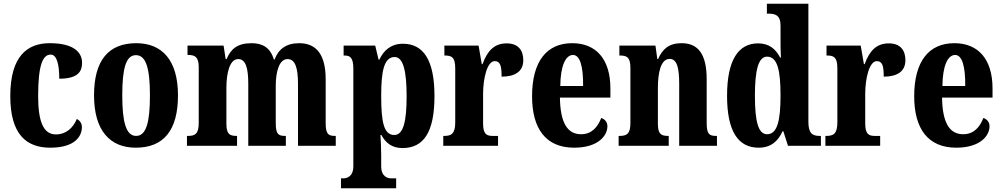

<svg xmlns="http://www.w3.org/2000/svg" viewBox="-20 -780 5360 1027"><path d="M249 10C382 10 418 -52 418 -100C418 -121 407 -135 391 -144C372 -97 334 -61 279 -61C211 -61 184 -132 184 -267C184 -438 211 -488 251 -488C286 -488 297 -429 297 -359C401 -359 419 -401 419 -444C419 -501 373 -549 246 -549C128 -549 35 -482 35 -266C35 -61 121 10 249 10Z M706 10C855 10 932 -82 932 -270C932 -458 847 -549 709 -549C561 -549 483 -458 483 -270C483 -82 568 10 706 10ZM708 -53C654 -53 634 -128 634 -270C634 -412 653 -485 707 -485C762 -485 782 -412 782 -270C782 -128 763 -53 708 -53Z M980 0H1248V-53H1246C1209 -53 1191 -62 1191 -118V-309C1191 -391 1209 -464 1254 -464C1295 -464 1308 -415 1308 -330V0H1509V-53H1505C1469 -53 1455 -62 1455 -123V-321C1455 -398 1474 -464 1518 -464C1560 -464 1574 -415 1574 -330V0H1776V-53H1773C1736 -53 1722 -62 1722 -123V-356C1722 -491 1670 -549 1580 -549C1511 -549 1469 -517 1449 -462H1445C1426 -524 1386 -549 1326 -549C1249 -549 1214 -517 1192 -464H1187L1176 -536H983V-486H986C1022 -486 1043 -477 1043 -420V-122C1043 -62 1022 -53 985 -53H980Z M1804 227H2099V174H2072C2055 174 2019 166 2019 109V53C2019 11 2017 -27 2015 -58H2020C2043 -15 2077 12 2133 12C2246 12 2304 -73 2304 -266C2304 -460 2244 -546 2135 -546C2071 -546 2032 -510 2009 -461H2005L1987 -536H1818V-483H1822C1851 -483 1870 -474 1870 -413V109C1870 166 1834 174 1816 174H1804ZM2089 -58C2033 -58 2019 -127 2019 -267C2019 -396 2033 -475 2091 -475C2137 -475 2155 -399 2155 -266C2155 -128 2137 -58 2089 -58Z M2351 0H2644V-53H2616C2584 -53 2564 -61 2564 -120V-277C2564 -361 2586 -453 2626 -453C2657 -453 2663 -425 2663 -370C2734 -370 2779 -397 2779 -458C2779 -510 2753 -548 2690 -548C2625 -548 2587 -509 2561 -437H2557L2540 -536H2357V-483H2360C2396 -483 2415 -474 2415 -415V-125C2415 -62 2392 -53 2355 -53H2351Z M3051 10C3178 10 3229 -53 3229 -105C3229 -128 3214 -143 3196 -149C3177 -100 3145 -62 3088 -62C3015 -62 2977 -123 2975 -258H3245V-307C3245 -465 3167 -549 3041 -549C2905 -549 2826 -453 2826 -265C2826 -91 2900 10 3051 10ZM3099 -320H2977C2978 -427 3005 -486 3045 -486C3083 -486 3100 -423 3099 -320Z M3289 0H3557V-53H3554C3517 -53 3499 -62 3499 -118V-309C3499 -390 3514 -465 3562 -465C3602 -465 3613 -415 3613 -330V0H3815V-53H3811C3774 -53 3760 -62 3760 -123V-356C3760 -491 3714 -549 3626 -549C3556 -549 3523 -516 3500 -464H3496L3486 -536H3293V-483H3297C3332 -483 3352 -474 3352 -418V-122C3352 -62 3331 -53 3293 -53H3289Z M4038 10C4102 10 4141 -23 4166 -78H4170L4195 0H4371V-53H4364C4323 -53 4304 -69 4304 -130V-760H4082V-707H4090C4125 -707 4155 -700 4155 -644V-583C4155 -544 4155 -503 4157 -472H4153C4130 -516 4096 -548 4035 -548C3930 -548 3869 -460 3869 -267C3869 -75 3930 10 4038 10ZM4083 -62C4036 -62 4018 -130 4018 -268C4018 -403 4036 -477 4083 -477C4139 -477 4155 -403 4155 -269C4155 -135 4138 -62 4083 -62Z M4395 0H4688V-53H4660C4628 -53 4608 -61 4608 -120V-277C4608 -361 4630 -453 4670 -453C4701 -453 4707 -425 4707 -370C4778 -370 4823 -397 4823 -458C4823 -510 4797 -548 4734 -548C4669 -548 4631 -509 4605 -437H4601L4584 -536H4401V-483H4404C4440 -483 4459 -474 4459 -415V-125C4459 -62 4436 -53 4399 -53H4395Z M5095 10C5222 10 5273 -53 5273 -105C5273 -128 5258 -143 5240 -149C5221 -100 5189 -62 5132 -62C5059 -62 5021 -123 5019 -258H5289V-307C5289 -465 5211 -549 5085 -549C4949 -549 4870 -453 4870 -265C4870 -91 4944 10 5095 10ZM5143 -320H5021C5022 -427 5049 -486 5089 -486C5127 -486 5144 -423 5143 -320Z"/></svg>

Font: Noto Serif Tamil ExtraCondensed ExtraBold
Style: Regular
Weight: 800
Width: 2
Designer: Indian Type Foundry, Tom Grace, and the Monotype Design Team
Foundry: Monotype Imaging Inc.
Version: Version 2.004